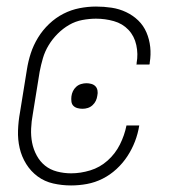

<svg xmlns="http://www.w3.org/2000/svg" viewBox="-20 -558 540 586"><path d="M197 8Q169 8 142.5 2Q116 -4 95 -19.5Q74 -35 60 -57.5Q46 -80 40 -106Q34 -132 35 -160Q36 -188 41 -215L62 -345Q66 -371 74 -395.5Q82 -420 96 -443Q110 -466 130 -485Q150 -504 173.5 -516Q197 -528 222.5 -533Q248 -538 273 -538Q297 -538 320.5 -534.5Q344 -531 365 -521Q386 -511 402 -495.5Q418 -480 427 -459Q436 -438 438.5 -414.5Q441 -391 437 -367Q437 -366 437 -364.5Q437 -363 436 -361H396Q397 -362 397 -363.5Q397 -365 397 -366Q402 -393 396 -420.5Q390 -448 372 -467Q354 -486 327.5 -493.5Q301 -501 273 -501Q253 -501 231.5 -497Q210 -493 191 -482Q172 -471 156 -455Q140 -439 128.5 -420Q117 -401 111 -380.5Q105 -360 101 -339L80 -209Q76 -188 75 -165.5Q74 -143 78 -122.5Q82 -102 92 -83.5Q102 -65 117.5 -52.5Q133 -40 154 -34.5Q175 -29 197 -29Q226 -29 255.5 -38Q285 -47 308.5 -68Q332 -89 346 -117Q360 -145 366 -175H405Q401 -150 392 -126.5Q383 -103 369 -81.5Q355 -60 335.5 -42Q316 -24 293 -12.5Q270 -1 245.5 3.5Q221 8 197 8ZM232 -226Q224 -226 216.5 -228Q209 -230 204 -235Q199 -240 198 -248Q197 -256 198 -264Q199 -272 202.5 -279.5Q206 -287 212.5 -293Q219 -299 227.5 -301.5Q236 -304 244 -304Q251 -304 258.5 -302Q266 -300 271 -295Q276 -290 277.5 -282Q279 -274 277 -266Q276 -258 272.5 -250.5Q269 -243 262.5 -237Q256 -231 248 -228.5Q240 -226 232 -226Z"/></svg>

Font: Iosevka Curly XLtObl
Style: Regular
Weight: 200
Italic angle: -9°
Monospace: yes
Designer: Belleve Invis
Foundry: Belleve Invis
Version: Version 11.1.0; ttfautohint (v1.8.3)